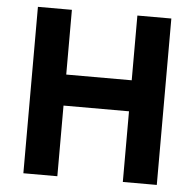

<svg xmlns="http://www.w3.org/2000/svg" viewBox="-50 -726 787 777"><g transform="rotate(5 343.5 -338.0)"><path d="M477 0H615V-676H477V-413H211V-676H73V0H211V-287H477Z"/></g></svg>

Font: Fog Sans
Style: Bold
Weight: 700
Foundry: Intel Corporation
Version: Version 1.00